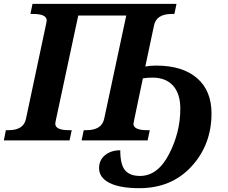

<svg xmlns="http://www.w3.org/2000/svg" viewBox="-43 -734 1190 1004"><path d="M879.9 -713.9 869.1 -661.1H856Q773.9 -661.1 762.2 -600.1L716.8 -386.2Q745.1 -391.1 772.9 -391.1Q911.6 -391.1 987.3 -325.4Q1063 -259.8 1063 -141.1Q1063 22.5 958.5 136.2Q854 250 686 250Q583.5 250 529.3 222.4Q475.1 194.8 475.1 145Q475.1 103 506.3 77.4Q537.6 51.8 585.9 51.8Q585.9 127 611.1 156.5Q636.2 186 689 186Q781.7 186 840.8 72.3Q899.9 -41.5 899.9 -166Q899.9 -243.7 862.1 -285.9Q824.2 -328.1 754.9 -328.1Q726.1 -328.1 704.1 -324.2L659.2 -109.9Q654.8 -88.9 654.8 -86.9Q654.8 -53.2 727.1 -53.2H740.2L729 0H383.8L395 -53.2H408.2Q489.7 -53.2 502 -113.8L617.2 -652.8H366.2L250 -109.9Q246.1 -91.8 246.1 -86.9Q246.1 -53.2 318.8 -53.2H332L320.8 0H-22.9L-12.2 -53.2H1Q81.1 -53.2 92.8 -112.8L194.8 -592.8Q201.2 -622.6 201.2 -627Q201.2 -661.1 128.9 -661.1H116.2L127 -713.9Z"/></svg>

Font: Droid Serif
Style: Bold Italic
Weight: 700
Italic angle: -12°
Designer: Monotype Design team
Foundry: Monotype Imaging Inc.
Version: Version 1.03